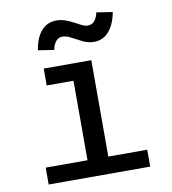

<svg xmlns="http://www.w3.org/2000/svg" viewBox="-85 -845 820 918"><g transform="rotate(-10 325.0 -385.5)"><path d="M280 0V-550H381V0ZM77 0V-82H570V0ZM150 -468V-550H330V-468ZM215 -629 138 -641Q146 -698 174.5 -732Q203 -766 249 -766Q272 -766 292.5 -758.5Q313 -751 331.5 -741Q350 -731 365.5 -723.5Q381 -716 394 -716Q415 -716 427.5 -732Q440 -748 444 -771L522 -759Q512 -703 483.5 -668.5Q455 -634 410 -634Q381 -634 355 -647Q329 -660 306 -672.5Q283 -685 264 -685Q244 -685 231.5 -669Q219 -653 215 -629Z"/></g></svg>

Font: Azeret Mono Thin
Style: Regular
Weight: 400
Version: Version 1.002